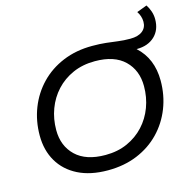

<svg xmlns="http://www.w3.org/2000/svg" viewBox="-121 -975 1118 1106"><g transform="rotate(-15 438.0 -422.0)"><path d="M389 8Q285 8 211.5 -29Q138 -66 99 -132.5Q60 -199 60 -287Q60 -374 90 -450.5Q120 -527 176 -585Q232 -643 310.5 -675.5Q389 -708 485 -708Q532 -708 567.5 -704Q603 -700 636.5 -695.5Q670 -691 709 -691Q756 -691 781.5 -711Q807 -731 807 -766Q807 -784 801.5 -800Q796 -816 787 -829L848 -852Q860 -834 868 -811Q876 -788 876 -763Q876 -699 836 -661.5Q796 -624 730 -624Q729 -624 728 -624Q815 -545 815 -413Q815 -326 785 -249.5Q755 -173 699 -115Q643 -57 564.5 -24.5Q486 8 389 8ZM398 -81Q471 -81 529 -107Q587 -133 628.5 -178Q670 -223 692 -282Q714 -341 714 -407Q714 -502 653.5 -560.5Q593 -619 477 -619Q404 -619 345.5 -593Q287 -567 245.5 -522Q204 -477 182 -418Q160 -359 160 -293Q160 -198 221 -139.5Q282 -81 398 -81Z"/></g></svg>

Font: Montserrat Medium
Style: Italic
Weight: 500
Italic angle: -11.3°
Designer: Julieta Ulanovsky
Foundry: Julieta Ulanovsky
Version: Version 9.000; ttfautohint (v1.8.4.7-5d5b)